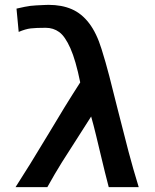

<svg xmlns="http://www.w3.org/2000/svg" viewBox="-20 -771 640 791"><path d="M182.5 -224Q213 -275.5 246.2 -329.5Q279.5 -383.5 310.5 -431.5Q292 -523 270 -572.2Q248 -621.5 223.8 -639Q199.5 -656.5 168.5 -656.5Q128.5 -656.5 106.8 -654Q85 -651.5 57 -639.5L48 -735.5Q86.5 -744.5 105.2 -746.8Q124 -749 164.5 -750.5L180 -751Q234.5 -751 275.5 -733.2Q316.5 -715.5 347.2 -675.2Q378 -635 398.5 -568.5Q415.5 -514.5 430.2 -457.8Q445 -401 465.5 -318Q491 -216.5 509.5 -146.5Q528 -76.5 551.5 0H428Q421 -26 412.2 -61.8Q403.5 -97.5 395.5 -131Q386 -170.5 375.8 -213.2Q365.5 -256 355.5 -291L303.5 -209.5Q262.5 -146.5 234.8 -102Q207 -57.5 175 0H44Q97.5 -82.5 182.5 -224Z"/></svg>

Font: JuliaMono ExtraBold
Style: Regular
Weight: 800
Monospace: yes
Designer: cormullion
Foundry: corm
Version: Version 0.055; ttfautohint (v1.8.4)